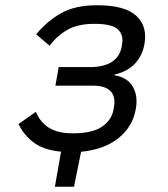

<svg xmlns="http://www.w3.org/2000/svg" viewBox="-20 -573 640 733"><path d="M213 6Q149 0 111 -27.2Q73 -54.5 50.5 -99.5L117 -146Q133.5 -106 167.2 -85Q201 -64 258 -64Q333.5 -64 370 -89.8Q406.5 -115.5 413 -153.5L415 -164Q422 -204 402 -225Q382 -246 334 -246H191.5L204 -317H333Q431.5 -321 445 -396.5L446 -404Q452.5 -439 430.5 -460.5Q408.5 -482 340.5 -482Q277 -482 237.5 -459.2Q198 -436.5 169 -398.5L118 -442Q162.5 -495 215.8 -524Q269 -553 350 -553Q456.5 -553 500 -513Q543.5 -473 531.5 -405Q523.5 -360 495 -330Q466.5 -300 419.5 -289L415.5 -286Q466 -278 486.8 -242.5Q507.5 -207 498.5 -157Q487 -90 433 -46.2Q379 -2.5 289.5 6.5L262.5 140H189.5Z"/></svg>

Font: JuliaMono SemiBold
Style: Italic
Weight: 600
Italic angle: -9°
Monospace: yes
Designer: cormullion
Foundry: corm
Version: Version 0.056; ttfautohint (v1.8.4)